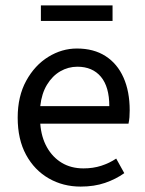

<svg xmlns="http://www.w3.org/2000/svg" viewBox="-20 -678 536 710"><path d="M278.1 12Q213.2 12 160.4 -18.3Q107.5 -48.6 76.4 -105.5Q45.4 -162.5 45.4 -242.9Q45.4 -322.1 77.1 -379.6Q108.7 -437 158.8 -467.8Q208.8 -498.6 264.3 -498.6Q326.7 -498.6 370.2 -470.6Q413.8 -442.7 436.7 -391.2Q459.6 -339.8 459.6 -270Q459.6 -256.3 458.7 -244.6Q457.8 -232.9 455.2 -220.8H128.9Q132.6 -170.9 153.4 -133.8Q174.1 -96.7 208.4 -76Q242.8 -55.3 288.7 -55.3Q324.2 -55.3 354.4 -65Q384.7 -74.8 409.7 -91.6L439.6 -37.7Q408.3 -15.4 368.4 -1.7Q328.5 12 278.1 12ZM128.9 -285.6H384.2Q384.2 -357 353.1 -394.2Q321.9 -431.3 266.1 -431.3Q232.3 -431.3 202.9 -414.3Q173.5 -397.2 153.7 -364.6Q133.9 -331.9 128.9 -285.6ZM131.2 -600.6V-658.1H396.2V-600.6Z"/></svg>

Font: Source Sans Variable
Style: Regular
Weight: 200
Designer: Paul D. Hunt
Foundry: Adobe Systems Incorporated
Version: Version 3.006;hotconv 1.0.111;makeotfexe 2.5.65597